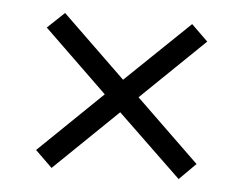

<svg xmlns="http://www.w3.org/2000/svg" viewBox="-37 -535 573 453"><g transform="rotate(5 250.0 -308.5)"><path d="M290 -309 440 -164 401 -125 250 -270 100 -125 60 -164 210 -309 60 -454 100 -492 250 -347 401 -492 440 -454Z"/></g></svg>

Font: GFS Neohellenic Rg
Style: Bold Italic
Weight: 700
Italic angle: -12°
Designer: Designed by Takis Katsoulidis and George D. Matthiopoulos.
Foundry: Designed by Takis Katsoulidis and George D. Matthiopoulos.
Version: Version 1.0